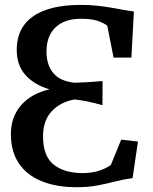

<svg xmlns="http://www.w3.org/2000/svg" viewBox="-20 -772 640 803"><path d="M304.5 11Q217.5 11.5 155 -13.8Q92.5 -39 59 -88.5Q25.5 -138 25.5 -211.5Q25.5 -281.5 67.2 -330.8Q109 -380 187 -398.5Q123.5 -417 86.5 -458.2Q49.5 -499.5 50 -565Q50 -623 79 -664.8Q108 -706.5 168 -729Q228 -751.5 320.5 -751.5Q355.5 -751.5 385.2 -748.2Q415 -745 441.5 -740.5Q468 -736 492.2 -731.5Q516.5 -727 540 -724L529.5 -531H455L428.5 -665Q411 -677.5 386 -685.5Q361 -693.5 318 -693.5Q250 -693.5 212.2 -657.5Q174.5 -621.5 174.5 -556.5Q174.5 -499.5 203.5 -465.8Q232.5 -432 291.5 -426Q316 -426.5 346.2 -428.2Q376.5 -430 409 -433L408.5 -332Q372 -342.5 344.2 -348Q316.5 -353.5 291.5 -356Q232.5 -345.5 196.2 -306.5Q160 -267.5 160 -201.5Q160 -121 202.8 -85Q245.5 -49 324 -48Q363 -48 392.8 -57.5Q422.5 -67 443.5 -82L487 -188L557 -180L534.5 -27Q498.5 -22.5 464 -13.5Q429.5 -4.5 391 3Q352.5 10.5 304.5 11Z"/></svg>

Font: Merriweather 20pt SemiBold
Style: Regular
Weight: 600
Version: Version 2.100